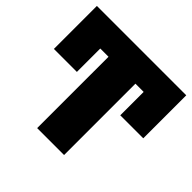

<svg xmlns="http://www.w3.org/2000/svg" viewBox="-173 -868 1039 1039"><g transform="rotate(45 347.0 -348.0)"><path d="M689 -696V-367H513V-546H450V0H244V-546H181V-367H5V-696Z"/></g></svg>

Font: FiraGO Heavy
Style: Regular
Weight: 900
Designer: bBox Type
Foundry: bBox Type GmbH
Version: Version 1.001